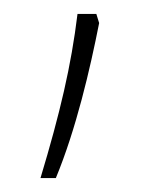

<svg xmlns="http://www.w3.org/2000/svg" viewBox="-20 -126 218 275"><path d="M122 -93 118 -106H91C82 -32 66 36 38 129H60C89 59 109 -27 122 -93Z"/></svg>

Font: Noto Sans Lao UI Cond Thin
Style: Regular
Weight: 100
Width: 3
Designer: Monotype Design Team
Foundry: Monotype Imaging Inc.
Version: Version 2.000